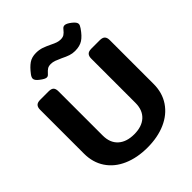

<svg xmlns="http://www.w3.org/2000/svg" viewBox="-250 -1055 1216 1216"><g transform="rotate(-45 358.0 -447.0)"><path d="M373 -770Q349 -781 332.5 -787Q316 -793 299 -793Q280 -793 268.5 -786Q257 -779 241 -761Q232 -750 221 -750Q206 -750 177 -773Q152 -792 152 -808Q152 -820 164 -836Q192 -873 218 -891Q244 -909 282 -909Q311 -909 334 -901Q357 -893 386 -879Q408 -868 423 -863Q438 -858 453 -858Q472 -858 484 -865.5Q496 -873 512 -893Q521 -905 534 -905Q550 -905 577 -884Q604 -863 604 -847Q604 -836 592 -819Q564 -778 536.5 -760Q509 -742 466 -742Q443 -742 422 -749Q401 -756 373 -770ZM46 -243V-636Q46 -658 56.5 -669Q67 -680 91 -680H166Q191 -680 201 -669.5Q211 -659 211 -636V-240Q211 -175 250 -139.5Q289 -104 358 -104Q427 -104 465.5 -139.5Q504 -175 504 -240V-636Q504 -658 514.5 -669Q525 -680 549 -680H624Q649 -680 659.5 -669Q670 -658 670 -636V-243Q670 -164 630.5 -105.5Q591 -47 520.5 -16Q450 15 358 15Q266 15 195 -16Q124 -47 85 -105.5Q46 -164 46 -243Z"/></g></svg>

Font: Mitr Medium
Style: Regular
Weight: 500
Designer: Thanarat Vachiruckul
Foundry: Cadson Demak
Version: Version 1.003